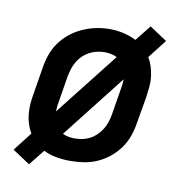

<svg xmlns="http://www.w3.org/2000/svg" viewBox="-73 -650 747 771"><g transform="rotate(10 300.0 -265.0)"><path d="M95 50 24 3 83 -73Q73 -90 67 -109Q61 -128 59 -148.5Q57 -169 58.5 -190Q60 -211 64 -232L82 -342Q86 -369 95.5 -396Q105 -423 122 -446.5Q139 -470 162.5 -488.5Q186 -507 212.5 -518.5Q239 -530 266 -535.5Q293 -541 321 -541Q350 -541 377.5 -534.5Q405 -528 429 -516L480 -580L551 -533L492 -457Q502 -440 508 -421Q514 -402 516.5 -381.5Q519 -361 517 -340Q515 -319 512 -298L493 -188Q489 -161 479.5 -134Q470 -107 453 -83.5Q436 -60 413 -41.5Q390 -23 363.5 -11.5Q337 0 309 4Q281 8 254 8Q226 8 198 3Q170 -2 146 -14ZM165 -178 367 -435Q355 -441 342.5 -443.5Q330 -446 317 -446Q301 -446 285.5 -442.5Q270 -439 255.5 -431.5Q241 -424 229 -412.5Q217 -401 208.5 -387Q200 -373 195 -357.5Q190 -342 187 -327L169 -217Q167 -207 166 -197.5Q165 -188 165 -178ZM256 -84Q272 -84 288 -87Q304 -90 318.5 -97.5Q333 -105 345.5 -117Q358 -129 366.5 -143Q375 -157 380 -172Q385 -187 388 -203L406 -313Q408 -323 409 -332.5Q410 -342 410 -352L208 -94Q219 -89 231 -86.5Q243 -84 256 -84Q256 -84 256 -84Q256 -84 256 -84Z"/></g></svg>

Font: Iosevka Slab SmBdExObl
Style: Regular
Weight: 600
Width: 7
Italic angle: -9°
Monospace: yes
Designer: Belleve Invis
Foundry: Belleve Invis
Version: Version 11.1.0; ttfautohint (v1.8.3)